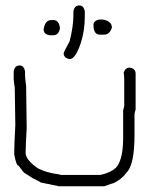

<svg xmlns="http://www.w3.org/2000/svg" viewBox="-20 -689 540 692"><path d="M50.8 -453.1Q66.4 -453.1 70.3 -431.6V-418Q70.3 -406.7 74.2 -378.9Q74.2 -349.6 76.2 -228.5Q72.3 -160.6 72.3 -134.8Q76.7 -109.4 117.2 -82Q147 -66.4 193.4 -60.5Q196.8 -58.6 201.2 -58.6H341.8Q385.7 -68.4 402.3 -89.8Q423.8 -120.1 423.8 -191.4V-291Q423.8 -293 427.7 -306.6V-406.2Q427.7 -414.6 425.8 -427.7Q432.1 -445.3 447.3 -445.3Q468.8 -441.9 468.8 -423.8V-294.9Q468.8 -293 464.8 -279.3V-203.1Q464.8 -94.2 435.5 -66.4Q421.4 -45.4 390.6 -29.3Q387.7 -29.3 355.5 -17.6H193.4L127 -31.2Q126 -33.2 97.7 -46.9L70.3 -64.5Q66.4 -64.5 46.9 -91.8Q38.6 -91.8 31.2 -132.8Q31.2 -164.1 35.2 -238.3Q33.2 -340.3 33.2 -373Q29.3 -395.5 29.3 -404.3V-431.6Q32.7 -453.1 50.8 -453.1ZM266.1 -669.4Q281.7 -669.4 285.6 -647.9V-628.4Q285.6 -580.1 272 -536.6Q252.4 -476.1 231 -476.1Q209.5 -479.5 209.5 -497.6Q209.5 -500.5 231 -540.5Q244.6 -593.8 244.6 -636.2V-647.9Q248 -669.4 266.1 -669.4ZM338.4 -618.7H350.1Q383.3 -613.3 383.3 -589.4Q375.5 -564 354 -564H340.3Q316.9 -564 316.9 -599.1Q316.9 -614.7 338.4 -618.7ZM164.6 -616.7H172.4Q192.4 -616.7 195.8 -589.4V-585.4Q190.9 -562 172.4 -562H158.7Q137.2 -565.4 137.2 -583.5Q142.6 -616.7 164.6 -616.7Z"/></svg>

Font: CEF Fonts CJK Mono
Style: Regular
Weight: 400
Designer: PartyBoss (派对大魔王)
Version: Release 2.25